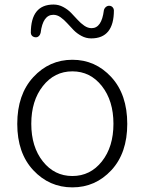

<svg xmlns="http://www.w3.org/2000/svg" viewBox="-20 -809 634 842"><path d="M55.7 -265.6Q55.7 -394.5 126 -470.7Q196.3 -546.9 297.4 -546.9Q398.4 -546.9 468.3 -470.7Q538.1 -394.5 538.1 -265.6Q538.1 -137.7 468.3 -62.5Q398.4 12.7 297.4 12.7Q196.3 12.7 126 -62.5Q55.7 -137.7 55.7 -265.6ZM168 -101.1Q218.8 -37.1 297.4 -37.1Q376 -37.1 426.8 -101.1Q477.5 -165 477.5 -266.1Q477.5 -367.2 426.8 -431.6Q376 -496.1 297.4 -496.1Q218.8 -496.1 168 -431.6Q117.2 -367.2 117.2 -266.1Q117.2 -165 168 -101.1ZM379.9 -640.6Q357.4 -640.6 337.4 -651.4Q317.4 -662.1 302.7 -677.2Q288.1 -692.4 274.4 -707.5Q260.7 -722.7 245.6 -733.4Q230.5 -744.1 213.9 -744.1Q168 -744.1 158.2 -665Q156.2 -656.2 149.9 -650.4Q143.6 -644.5 134.8 -645.5Q126 -646.5 120.1 -652.3Q115.2 -658.2 115.2 -665Q115.2 -789.1 214.8 -789.1Q237.3 -789.1 257.3 -778.3Q277.3 -767.6 292 -752.4Q306.6 -737.3 320.3 -722.2Q334 -707 349.6 -696.3Q365.2 -685.5 381.8 -685.5Q425.8 -685.5 435.5 -763.7Q437.5 -772.5 444.3 -778.3Q451.2 -784.2 460 -783.7Q468.8 -783.2 474.6 -776.4Q479.5 -770.5 479.5 -763.7Q479.5 -640.6 379.9 -640.6Z"/></svg>

Font: Gen Jyuu Gothic Light
Style: Regular
Weight: 200
Designer: [Source Han Sans]
Ryoko NISHIZUKA  (kana & ideographs); Paul D. Hunt (Latin, Greek & Cyrillic); Wenlong ZHANG  (bopomofo
Version: Version 1.002.20150607